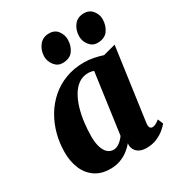

<svg xmlns="http://www.w3.org/2000/svg" viewBox="-188 -909 957 1037"><g transform="rotate(-30 290.0 -390.0)"><path d="M488 -107.5Q485.5 -88 490.8 -79.8Q496 -71.5 506.5 -71.5Q514 -71.5 524.5 -76Q535 -80.5 551 -93.5L565 -60.5Q558 -50.5 538.5 -33.5Q519 -16.5 489.5 -3.2Q460 10 422 10Q388.5 10 368 -6.2Q347.5 -22.5 345.5 -51.5L347 -63.5Q332.5 -45.5 310.8 -28.5Q289 -11.5 260.8 -0.8Q232.5 10 198 10Q140.5 10 102.2 -16.8Q64 -43.5 45.2 -89Q26.5 -134.5 26.5 -190Q26.5 -247.5 40.8 -301.8Q55 -356 82.8 -402.8Q110.5 -449.5 151 -485Q191.5 -520.5 244 -540.2Q296.5 -560 359.5 -560Q389 -560 420.2 -553.5Q451.5 -547 473.5 -539.5L551 -560ZM384.5 -493Q377 -495.5 368.2 -497.2Q359.5 -499 349.5 -499Q315 -499 289 -480.2Q263 -461.5 244.8 -429.5Q226.5 -397.5 215.2 -357.5Q204 -317.5 199 -274.8Q194 -232 194 -192.5Q194 -153 202.8 -125.8Q211.5 -98.5 227 -84.8Q242.5 -71 263.5 -71Q273 -71 282.2 -74.5Q291.5 -78 300.5 -84.5Q309.5 -91 317.5 -99.2Q325.5 -107.5 332.5 -117.5ZM258.5 -614Q229 -614 209.2 -639Q189.5 -664 189.5 -694.5Q190.5 -734 212.8 -762Q235 -790 274 -790Q309.5 -790 327.8 -765.2Q346 -740.5 346 -711.5Q346 -672 325.2 -643Q304.5 -614 258.5 -614ZM476 -614Q446.5 -614 426.8 -639Q407 -664 407.5 -694.5Q408 -734 429.8 -762Q451.5 -790 491.5 -790Q526 -790 545.2 -765.2Q564.5 -740.5 564 -711.5Q563.5 -672 542.5 -643Q521.5 -614 476 -614Z"/></g></svg>

Font: Merriweather 36pt Black
Style: Italic
Weight: 900
Italic angle: -7.8°
Version: Version 2.101